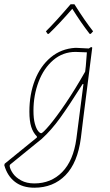

<svg xmlns="http://www.w3.org/2000/svg" viewBox="-78 -678 512 895"><path d="M352 -456 311 -133 299 -35Q284 81 227 139Q170 197 82 197Q27 197 -8.5 169.5Q-44 142 -58 92L-56 85L94 -37V-42Q76 -60 67.5 -87Q59 -114 59 -158Q59 -238 84.5 -304Q110 -370 158.5 -410.5Q207 -451 273 -455H277L336 -452L347 -459ZM78 -162Q78 -125 84.5 -101.5Q91 -78 99.5 -67.5Q108 -57 114 -57Q121 -57 152 -93.5Q183 -130 227.5 -195.5Q272 -261 319 -344L322 -370L327 -434L274 -436Q215 -436 170.5 -398Q126 -360 102 -297Q78 -234 78 -162ZM311 -286H307Q244 -186 202.5 -128.5Q161 -71 117 -31L-27 86Q-30 88 -31.5 90.5Q-33 93 -33 96Q-31 111 -18 130Q-5 149 20.5 163Q46 177 82 177Q160 177 212 124Q264 71 278 -31ZM136 -532Q178 -573 251 -658H269Q318 -580 356 -532L345 -520H340Q301 -570 259 -637Q200 -569 149 -520H144Z"/></svg>

Font: Luna Sans Thin
Style: Italic
Weight: 250
Italic angle: -7°
Designer: Juan Pablo del Peral
Foundry: Huerta Tipografica
Version: Version 2.001; ttfautohint (v1.5)